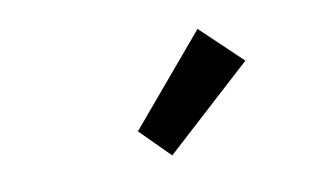

<svg xmlns="http://www.w3.org/2000/svg" viewBox="-39 -873 627 369"><g transform="rotate(-10 274.5 -688.5)"><path d="M272 -573 215 -630 362 -804 442 -728Z"/></g></svg>

Font: TypoPRO Source Sans Pro
Style: Regular
Weight: 600
Designer: Paul D. Hunt
Foundry: Adobe Systems Incorporated
Version: Version 2.020;PS 2.000;hotconv 1.0.86;makeotf.lib2.5.63406